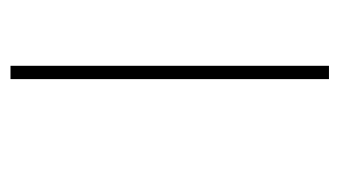

<svg xmlns="http://www.w3.org/2000/svg" viewBox="-164 -498 662 375"><g transform="rotate(-90 167.5 -311.0)"><path d="M200 -622H226V0H200Z"/></g></svg>

Font: Noto Sans Thin
Style: Regular
Weight: 100
Designer: Monotype Design Team
Foundry: Monotype Imaging Inc.
Version: Version 2.007